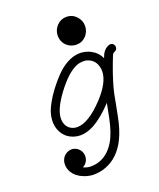

<svg xmlns="http://www.w3.org/2000/svg" viewBox="-163 -776 916 1107"><g transform="rotate(-20 294.5 -222.5)"><path d="M296 -591Q296 -592 296 -592Q297 -627 321 -652Q345 -677 380 -677Q415 -677 440 -651Q464 -625 464 -591Q463 -557 441 -532Q416 -506 380 -506Q345 -507 320 -531Q296 -556 296 -591ZM467 -306Q467 -310 467 -318.5Q467 -327 463.5 -340.5Q460 -354 454 -364Q440 -389 410 -399Q397 -403 387 -403Q369 -403 353 -399Q303 -383 249 -321Q231 -301 212 -275Q150 -190 150 -135Q150 -95 177 -73Q197 -58 223 -58Q292 -58 388 -160Q463 -241 467 -306ZM173 171Q196 182 218.5 182Q241 182 260 177Q324 160 365 93Q395 44 413 -45Q416 -58 422 -90Q428 -122 430 -131Q427 -129 425 -126Q363 -61 309 -31Q264 -7 223 -7Q179 -8 146 -33Q109 -63 101 -112Q99 -123 99 -135Q99 -166 110 -198Q128 -246 171 -305Q214 -362 252 -397Q318 -454 383 -454Q417 -453 446 -438Q485 -418 503 -379Q511 -399 513 -403Q529 -432 557 -441Q560 -442 563.5 -442Q567 -442 570.5 -441Q574 -440 577 -438.5Q580 -437 582 -434.5Q584 -432 586 -429Q589 -423 589 -417Q589 -411 587 -406Q582 -395 571 -392Q565 -390 561 -384Q557 -378 554 -369L540 -333Q503 -235 488 -166Q483 -140 477 -108Q461 -24 455.5 -2Q450 20 445 36Q440 52 434 67Q422 97 408 120Q357 203 273 225Q247 232 218 232Q189 232 159 220Q115 203 94 168Q81 146 81 121Q81 96 95 77Q104 66 110 63Q121 56 127 54.5Q133 53 135 52Q140 51 147 51Q154 51 161 53Q176 57 187 67Q208 86 208 114Q208 140 190 159Q182 166 173 171Z"/></g></svg>

Font: TT2020Base
Style: Italic
Weight: 400
Italic angle: -15°
Version: Version 0.2.000